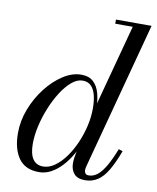

<svg xmlns="http://www.w3.org/2000/svg" viewBox="-85 -816 728 892"><g transform="rotate(10 279.0 -370.0)"><path d="M376.5 10Q341.5 10 325 -9Q308.5 -28 308.5 -58Q308.5 -62 308.8 -69.5Q309 -77 310.5 -85L325 -165.5L357.5 -248L359 -308.5L472 -730.5H389.5V-750H557.5L371.5 -52Q369.5 -44 369.5 -36Q369.5 -28 374 -21.5Q378.5 -15 390 -15Q412 -15 431 -30Q450 -45 468.5 -76.8Q487 -108.5 507 -159.5L526 -153Q504.5 -95.5 483 -59.5Q461.5 -23.5 435.8 -6.8Q410 10 376.5 10ZM159.5 10Q94.5 10 63.5 -33.8Q32.5 -77.5 32.5 -152.5Q32.5 -210 54.2 -266.2Q76 -322.5 111.8 -368.5Q147.5 -414.5 190.5 -442.2Q233.5 -470 276 -470Q312.5 -470 333.2 -450.5Q354 -431 362.8 -398.2Q371.5 -365.5 371.5 -325.5Q371.5 -291 364.2 -252.8Q357 -214.5 343.5 -177Q330 -139.5 311 -105.8Q292 -72 268.2 -46Q244.5 -20 217.2 -5Q190 10 159.5 10ZM174 -19Q202 -19 228.5 -37.8Q255 -56.5 278 -88Q301 -119.5 318.5 -159.2Q336 -199 345.8 -241.5Q355.5 -284 355.5 -324Q355.5 -360.5 348.5 -387.5Q341.5 -414.5 326.5 -429.2Q311.5 -444 287 -444Q261 -444 235.5 -422.5Q210 -401 187.2 -365.5Q164.5 -330 146.8 -286.5Q129 -243 119 -198.5Q109 -154 109 -115Q109 -67.5 125.5 -43.2Q142 -19 174 -19Z"/></g></svg>

Font: Bodoni Moda
Style: Italic
Weight: 400
Italic angle: -13°
Designer: Owen Earl
Foundry: indestructible type
Version: Version 2.005